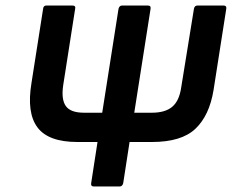

<svg xmlns="http://www.w3.org/2000/svg" viewBox="-20 -675 839 695"><path d="M260 -161Q155 -161 115.5 -214Q76 -267 94 -375L136 -643Q137 -655 148 -655H242Q255 -655 252 -643L209 -368Q201 -316 218 -291.5Q235 -267 284 -267H350L409 -643Q412 -655 422 -655H515Q527 -655 525 -643L466 -267H530Q578 -267 603.5 -288.5Q629 -310 636 -359L682 -643Q684 -655 695 -655H789Q801 -655 799 -643L753 -349Q738 -257 687.5 -209Q637 -161 530 -161H449L426 -12Q423 0 413 0H320Q308 0 310 -12L333 -161Z"/></svg>

Font: Sofia Sans
Style: Bold Italic
Weight: 700
Italic angle: -9°
Designer: Botio Nikoltchev, Ani Petrova
Foundry: lettersoup
Version: Version 4.101; ttfautohint (v1.8.4.7-5d5b)